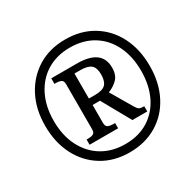

<svg xmlns="http://www.w3.org/2000/svg" viewBox="-158 -899 1102 1084"><g transform="rotate(-30 392.5 -357.5)"><path d="M392 10Q291 10 214 -37Q137 -84 94.5 -167Q52 -250 52 -358Q52 -466 95 -548.5Q138 -631 214.5 -678Q291 -725 393 -725Q495 -725 571.5 -678.5Q648 -632 690.5 -549Q733 -466 733 -357Q733 -249 690.5 -166Q648 -83 571 -36.5Q494 10 392 10ZM394 -43Q481 -43 544.5 -82.5Q608 -122 642.5 -193Q677 -264 677 -358Q677 -452 642 -523Q607 -594 543 -633Q479 -672 393 -672Q307 -672 243 -633Q179 -594 143.5 -523Q108 -452 108 -358Q108 -262 144.5 -191Q181 -120 245 -81.5Q309 -43 394 -43ZM216 -141V-175H228Q246 -175 259 -181Q272 -187 272 -210V-503Q272 -526 259 -532Q246 -538 228 -538H216V-574H383Q544 -574 544 -455Q544 -406 517.5 -380.5Q491 -355 458 -343L541 -202Q551 -185 560 -180Q569 -175 592 -175V-141H495L391 -327H343V-210Q343 -187 357 -181Q371 -175 389 -175H402V-141ZM382 -369Q433 -369 452 -389Q471 -409 471 -452Q471 -497 450 -514.5Q429 -532 380 -532H343V-369Z"/></g></svg>

Font: Noto Serif Ethiopic SemiCondensed SemiBold
Style: Regular
Weight: 600
Width: 4
Designer: Monotype Design Team
Foundry: Monotype Imaging Inc.
Version: Version 2.102; ttfautohint (v1.8.4.7-5d5b)